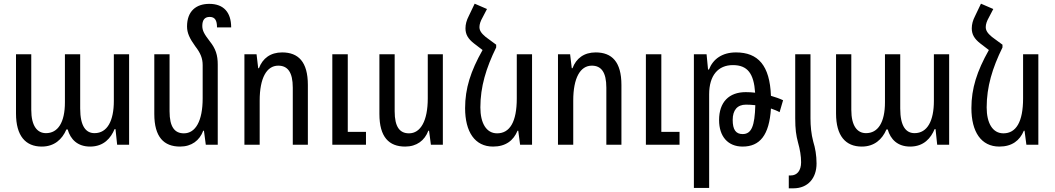

<svg xmlns="http://www.w3.org/2000/svg" viewBox="-20 -787 5737 1044"><path d="M207 10C275 10 318 -29 341 -83H348C363 -30 401 10 470 10C545 10 583 -37 603 -85H608L617 0H682V-492H599V-238C599 -131 564 -63 494 -63C448 -63 416 -99 416 -197V-492H333V-231C333 -121 295 -63 230 -63C183 -63 150 -101 150 -190V-492H67V-170C67 -48 119 10 207 10Z M1164 -436C1164 -487 1153 -522 1121 -562C1091 -601 1080 -620 1080 -646C1080 -677 1092 -695 1120 -695C1149 -695 1160 -676 1160 -638H1237C1237 -720 1196 -766 1118 -766C1047 -766 997 -727 997 -643C997 -608 1011 -578 1042 -535C1070 -499 1082 -470 1082 -433V-252C1082 -129 1043 -62 980 -62C930 -62 902 -96 902 -182V-492H819V-167C819 -42 871 10 959 10C1022 10 1065 -23 1085 -76H1089L1099 0H1164Z M1309 0H1392V-240C1392 -363 1430 -430 1493 -430C1544 -430 1572 -395 1572 -310V0H1654V-325C1654 -451 1602 -502 1514 -502C1451 -502 1408 -470 1388 -416H1384L1375 -492H1309ZM1787 0H1970V-70H1871V-492H1787Z M2388 -492H2306V-252C2306 -130 2267 -62 2204 -62C2154 -62 2126 -96 2126 -182V-492H2043V-167C2043 -42 2095 10 2183 10C2246 10 2289 -23 2309 -76H2313L2323 0H2388Z M2678 -544 2621 -586C2597 -606 2587 -621 2587 -640C2587 -655 2593 -673 2604 -692L2628 -738L2561 -767L2529 -700C2517 -677 2511 -655 2511 -633C2511 -600 2525 -576 2557 -551L2604 -515C2539 -400 2509 -306 2509 -199C2509 -70 2562 10 2661 10C2730 10 2772 -23 2794 -76H2798L2808 0H2873V-492H2790V-252C2790 -124 2752 -62 2683 -62C2624 -62 2592 -118 2592 -203C2592 -315 2623 -417 2678 -529Z M3014 0H3097V-240C3097 -363 3135 -430 3198 -430C3249 -430 3277 -395 3277 -310V0H3359V-325C3359 -451 3307 -502 3219 -502C3156 -502 3113 -470 3093 -416H3089L3080 -492H3014ZM3492 0H3675V-70H3576V-492H3492Z M3753 235H3836V-274C3836 -377 3885 -433 3965 -433C4045 -433 4079 -387 4086 -283C4069 -285 4052 -286 4035 -286C3944 -286 3890 -232 3890 -134C3890 -45 3938 10 4018 10C4111 10 4163 -51 4172 -197C4189 -191 4205 -185 4219 -177L4238 -242C4219 -251 4196 -259 4172 -266C4166 -431 4102 -502 3982 -502C3907 -502 3857 -466 3835 -409H3830L3822 -492H3753ZM3964 -135C3964 -188 3989 -218 4036 -218C4052 -218 4069 -217 4087 -215C4084 -101 4066 -58 4018 -58C3981 -58 3964 -82 3964 -135Z M4304 -144C4304 -84 4309 -51 4319 -13C4330 26 4336 62 4336 95C4336 141 4314 167 4280 167H4269V237H4294C4373 237 4420 182 4420 102C4420 58 4413 18 4402 -17C4391 -58 4387 -102 4387 -144V-492H4304Z M4666 10C4734 10 4777 -29 4800 -83H4807C4822 -30 4860 10 4929 10C5004 10 5042 -37 5062 -85H5067L5076 0H5141V-492H5058V-238C5058 -131 5023 -63 4953 -63C4907 -63 4875 -99 4875 -197V-492H4792V-231C4792 -121 4754 -63 4689 -63C4642 -63 4609 -101 4609 -190V-492H4526V-170C4526 -48 4578 10 4666 10Z M5431 -544 5374 -586C5350 -606 5340 -621 5340 -640C5340 -655 5346 -673 5357 -692L5381 -738L5314 -767L5282 -700C5270 -677 5264 -655 5264 -633C5264 -600 5278 -576 5310 -551L5357 -515C5292 -400 5262 -306 5262 -199C5262 -70 5315 10 5414 10C5483 10 5525 -23 5547 -76H5551L5561 0H5626V-492H5543V-252C5543 -124 5505 -62 5436 -62C5377 -62 5345 -118 5345 -203C5345 -315 5376 -417 5431 -529Z"/></svg>

Font: Noto Sans Armenian Condensed
Style: Regular
Weight: 400
Width: 3
Designer: Monotype Design Team
Foundry: Monotype Imaging Inc.
Version: Version 2.008